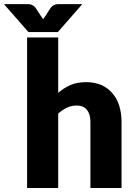

<svg xmlns="http://www.w3.org/2000/svg" viewBox="-82 -935 672 955"><path d="M207.5 -748.5V-473.1Q235.8 -497.6 268.6 -512.2Q301.3 -526.4 346.7 -526.4Q388.2 -526.4 421.9 -512.2Q454.6 -497.6 477.1 -471.2Q500.5 -443.8 511.2 -408.7Q522.5 -371.1 522.5 -329.6V0H367.7V-329.6Q367.7 -367.2 350.1 -389.2Q332.5 -410.2 298.3 -410.2Q273.9 -410.2 251 -399.4Q227.5 -388.2 207.5 -370.1V0H52.7V-748.5ZM215.3 -914.6H327.6L205.6 -775.4H59.6L-62.5 -914.6H49.3H60.1Q67.9 -913.6 71.3 -912.6Q80.1 -909.2 83.5 -907.2Q89.8 -902.8 94.2 -897L123.5 -852.5Q124.5 -851.1 126.5 -848.9Q128.4 -846.7 128.4 -846.2Q128.9 -845.2 130.1 -842.8Q131.3 -840.3 132.3 -839.4Q136.2 -844.7 137.2 -846.2Q140.1 -850.1 141.6 -852.5L170.4 -896.5Q176.3 -903.8 181.6 -907.2Q185.5 -909.7 193.4 -912.6Q196.8 -913.6 205.6 -914.6Z"/></svg>

Font: Lato-ExtraBold
Style: Regular
Weight: 500
Designer: Lukasz Dziedzic with Adam Twardoch and Botio Nikoltchev
Foundry: tyPoland Lukasz Dziedzic
Version: ""